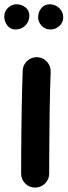

<svg xmlns="http://www.w3.org/2000/svg" viewBox="-50 -804 313 889"><path d="M122.6 -539.1Q149.4 -538.1 167.5 -518.1Q185.5 -498 184.6 -471.2Q183.1 -437.5 181.9 -389.4Q180.7 -341.3 179.9 -286.6Q179.2 -231.9 178.7 -177.7Q178.2 -123.5 178 -77.1Q177.7 -30.8 177.7 0Q177.7 26.9 158.4 45.7Q139.2 64.5 112.3 64.5Q85.4 64.5 66.7 45.7Q47.9 26.9 47.9 0Q47.9 -31.2 48.1 -77.6Q48.3 -124 48.8 -178.5Q49.3 -232.9 50.3 -288.1Q51.3 -343.3 52.5 -392.6Q53.7 -441.9 55.2 -477.1Q56.2 -503.9 75.9 -522Q95.7 -540 122.6 -539.1ZM242.7 -724.1Q242.7 -698.7 224.4 -683.1Q206.1 -667.5 184.1 -667.5Q158.7 -667.5 142.6 -685.1Q126.5 -702.6 126.5 -723.6Q126.5 -748.5 141.6 -766.4Q156.7 -784.2 179.7 -784.2Q205.6 -784.2 224.1 -766.6Q242.7 -749 242.7 -724.1ZM85.9 -731.4Q85.9 -704.6 67.4 -686Q48.8 -667.5 22 -667.5Q-2.4 -667.5 -16.4 -686.5Q-30.3 -705.6 -30.3 -726.1Q-30.3 -750.5 -13.4 -767.3Q3.4 -784.2 27.3 -784.2Q48.8 -784.2 67.4 -770Q85.9 -755.9 85.9 -731.4Z"/></svg>

Font: Mikhak-FD Bold
Style: Regular
Weight: 700
Designer: Amin Abedi
Version: Version 3.3